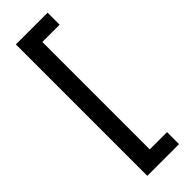

<svg xmlns="http://www.w3.org/2000/svg" viewBox="-240 -711 723 723"><g transform="rotate(-45 121.0 -350.0)"><path d="M214 -64H122V-636H214V-700H45V0H214Z"/></g></svg>

Font: SVN-Bebas Neue
Style: Regular
Weight: 400
Designer: Ryoichi Tsunekawa
Foundry: Ryoichi Tsunekawa
Version: Version 001.003